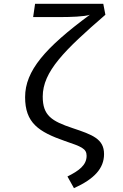

<svg xmlns="http://www.w3.org/2000/svg" viewBox="-20 -759 640 1002"><path d="M519 -739H163L153 -670H303C342 -670 422 -672 449 -682C216 -510 111 -390 111 -252C111 -118 181 -71 319 -23C404 6 432 16 432 54C432 104 390 133 332 162L366 223C472 175 523 120 523 45C523 -34 462 -56 360 -90C249 -127 203 -156 203 -255C203 -385 316 -497 530 -682Z"/></svg>

Font: FiraMono Nerd Font
Style: Regular
Weight: 400
Designer: Carrois Corporate & Edenspiekermann AG
Foundry: Carrois Corporate GbR & Edenspiekermann AG
Version: Version 003.206;Nerd Fonts 3.3.0